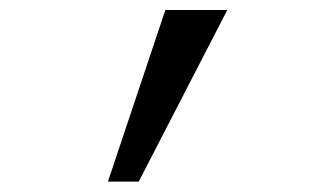

<svg xmlns="http://www.w3.org/2000/svg" viewBox="-20 -713 626 377"><path d="M191.9 -356.4H252.4L426.3 -693.4H304.7Z"/></svg>

Font: Cascadia Mono PL SemiLight
Style: Regular
Weight: 350
Monospace: yes
Designer: Aaron Bell
Foundry: Saja Typeworks
Version: Version 2404.023